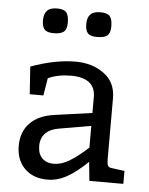

<svg xmlns="http://www.w3.org/2000/svg" viewBox="-52 -747 622 800"><g transform="rotate(5 259.0 -347.0)"><path d="M493 -54V0H351L343 -79Q298 -35 258 -12.5Q218 10 176 10Q116 10 80.5 -25.5Q45 -61 45 -120Q45 -179 80.5 -215.5Q116 -252 182 -261L339 -283V-350Q339 -390 313 -410Q287 -430 237 -430Q182 -430 141 -411L129 -338H72L64 -453Q165 -490 251 -490Q321 -490 370 -454Q419 -418 419 -352V-98Q419 -77 423 -69.5Q427 -62 441 -61ZM197 -58Q228 -58 261.5 -78Q295 -98 339 -138V-229L206 -206Q169 -200 149.5 -180Q130 -160 130 -127Q130 -94 148 -76Q166 -58 197 -58ZM100 -650Q100 -677 113 -690.5Q126 -704 155 -704Q183 -704 193.5 -691.5Q204 -679 204 -649Q204 -621 191 -610.5Q178 -600 149 -600Q121 -600 110.5 -612Q100 -624 100 -650ZM281 -650Q281 -677 294 -690.5Q307 -704 336 -704Q365 -704 375.5 -691.5Q386 -679 386 -649Q386 -621 373 -610.5Q360 -600 330 -600Q302 -600 291.5 -612Q281 -624 281 -650Z"/></g></svg>

Font: Enriqueta
Style: Regular
Weight: 400
Designer: Viviana Monsalve, Gustavo Ibarra
Foundry: 72Puntos
Version: Version 2.000